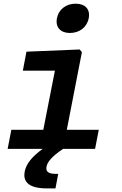

<svg xmlns="http://www.w3.org/2000/svg" viewBox="-20 -808 660 1042"><path d="M322.5 0H496L516 -103.5H342.5L424.5 -525L412.5 -539.5L123.5 -527.5L104 -424.5H278L215 -103.5H41.5L21.5 0H211.5C153.5 42.5 123 79.5 114 123C105.5 169 123.5 214.5 235 214.5H281L296 135.5H281.5C238.5 135.5 228 120 232.5 96.5C237.5 70.5 261 41 322.5 0ZM359.5 -629C411 -629 452 -660 461.5 -709C471 -758 442 -788 390.5 -788C339.5 -788 298.5 -758 289 -709C279.5 -660 308.5 -629 359.5 -629Z"/></svg>

Font: Monaspace Neon SemiBold
Style: Italic
Weight: 600
Italic angle: -11°
Designer: Riley Cran & the Lettermatic Team
Foundry: Lettermatic
Version: Version 1.200 (Monaspace Neon)